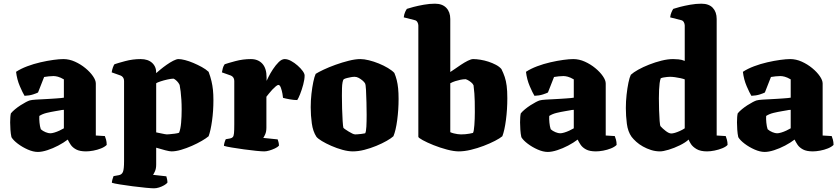

<svg xmlns="http://www.w3.org/2000/svg" viewBox="-20 -820 4551 1040"><path d="M185 3Q160 3 130.5 -10Q101 -23 76.5 -41.5Q52 -60 42 -77Q38 -95 36.5 -117.5Q35 -140 35 -157Q35 -173 36 -185.5Q37 -198 39 -206Q48 -217 62 -228.5Q76 -240 91.5 -250Q107 -260 120.5 -267Q134 -274 141 -276Q151 -279 175.5 -280.5Q200 -282 223 -283Q241 -284 257 -285Q273 -286 287 -287Q301 -288 311 -289Q321 -290 326 -291V-390Q307 -401 293.5 -404.5Q280 -408 270 -408Q261 -408 244.5 -406.5Q228 -405 219 -403L186 -319Q179 -315 159 -308.5Q139 -302 113 -301Q103 -317 87.5 -353Q72 -389 67 -431Q93 -448 127.5 -461Q162 -474 199 -482.5Q236 -491 269 -495.5Q302 -500 323 -500Q355 -500 386 -486Q417 -472 442.5 -451Q468 -430 483.5 -407.5Q499 -385 499 -368V-86L548 -83Q551 -76 554.5 -63.5Q558 -51 558 -35Q547 -24 527 -16Q507 -8 485 -4Q463 0 446 0Q412 0 392.5 -10.5Q373 -21 363 -36Q353 -51 347 -64Q325 -47 295.5 -31.5Q266 -16 236.5 -6.5Q207 3 185 3ZM252 -98Q261 -98 274.5 -102Q288 -106 302 -112.5Q316 -119 326 -125V-225Q316 -225 306 -222.5Q296 -220 280 -218Q256 -214 233 -208.5Q210 -203 193 -192Q192 -176 194 -155.5Q196 -135 201 -120Q212 -110 227 -104Q242 -98 252 -98Z M814 200Q802 200 769.5 197Q737 194 699 189Q661 184 629.5 179Q598 174 586 170Q586 163 589 152Q592 141 595 134L623 129Q640 126 646 111Q652 96 652 53V-382Q652 -393 646.5 -400.5Q641 -408 633 -411L585 -428Q587 -442 591.5 -454.5Q596 -467 600 -472Q617 -478 658 -489Q699 -500 742 -500Q782 -500 804.5 -479Q827 -458 826 -424Q834 -431 849 -443.5Q864 -456 882.5 -469Q901 -482 918.5 -491Q936 -500 947 -500Q961 -500 982.5 -494.5Q1004 -489 1027.5 -479Q1051 -469 1073 -457Q1095 -445 1110 -431Q1120 -404 1125.5 -380.5Q1131 -357 1133.5 -333Q1136 -309 1136 -277Q1136 -219 1128.5 -165.5Q1121 -112 1110 -82Q1097 -71 1073 -57Q1049 -43 1019.5 -30Q990 -17 961 -8.5Q932 0 909 0Q899 0 875.5 -6Q852 -12 826 -20V71Q826 93 819.5 107.5Q813 122 809 127L881 135Q883 141 885 151Q887 161 887 169Q882 176 869 183.5Q856 191 841.5 195.5Q827 200 814 200ZM884 -92Q886 -92 899 -93Q912 -94 927 -96Q942 -98 950 -101Q958 -121 961 -154.5Q964 -188 964 -227Q964 -255 962.5 -279.5Q961 -304 958.5 -324.5Q956 -345 953 -360Q947 -372 939.5 -379.5Q932 -387 926.5 -390.5Q921 -394 920 -394Q908 -394 887.5 -389.5Q867 -385 849 -379Q831 -373 826 -369V-103Q841 -100 852.5 -97.5Q864 -95 872.5 -93.5Q881 -92 884 -92Z M1411 0Q1398 0 1367.5 -3Q1337 -6 1301 -11Q1265 -16 1235 -21Q1205 -26 1193 -30Q1193 -37 1196 -47.5Q1199 -58 1203 -66L1226 -70Q1236 -72 1241 -77.5Q1246 -83 1247.5 -98.5Q1249 -114 1249 -147V-382Q1249 -393 1243.5 -400.5Q1238 -408 1230 -411L1182 -428Q1184 -440 1187 -451Q1190 -462 1197 -472Q1214 -478 1255 -489Q1296 -500 1339 -500Q1378 -500 1401 -475Q1424 -450 1424 -400V-382Q1426 -386 1435 -404.5Q1444 -423 1458.5 -445Q1473 -467 1489.5 -483.5Q1506 -500 1522 -500Q1538 -500 1556.5 -490Q1575 -480 1592 -465Q1609 -450 1619.5 -435.5Q1630 -421 1630 -411Q1630 -390 1622.5 -362Q1615 -334 1605.5 -310Q1596 -286 1590 -278Q1572 -278 1549.5 -282Q1527 -286 1513 -290Q1513 -295 1510 -312Q1507 -329 1501.5 -344.5Q1496 -360 1488 -360Q1483 -360 1474 -352.5Q1465 -345 1455 -334.5Q1445 -324 1436.5 -313Q1428 -302 1423 -296V-129Q1423 -107 1416.5 -92.5Q1410 -78 1406 -73L1484 -65Q1486 -60 1488.5 -50.5Q1491 -41 1491 -31Q1484 -23 1469 -16Q1454 -9 1438.5 -4.5Q1423 0 1411 0Z M1891 0Q1866 0 1835 -8.5Q1804 -17 1774.5 -30Q1745 -43 1723.5 -56Q1702 -69 1694 -79Q1675 -108 1669 -151.5Q1663 -195 1663 -239Q1663 -276 1667 -311.5Q1671 -347 1677 -376Q1683 -405 1690 -420Q1704 -429 1732.5 -442.5Q1761 -456 1797 -469Q1833 -482 1869 -491Q1905 -500 1932 -500Q1952 -500 1978.5 -493.5Q2005 -487 2032 -476Q2059 -465 2081.5 -451.5Q2104 -438 2116 -425Q2124 -406 2129 -386Q2134 -366 2136.5 -341.5Q2139 -317 2139 -284Q2139 -226 2131.5 -169.5Q2124 -113 2111 -82Q2099 -71 2074.5 -57Q2050 -43 2018.5 -30Q1987 -17 1954 -8.5Q1921 0 1891 0ZM1904 -92Q1906 -92 1915.5 -92.5Q1925 -93 1937 -94.5Q1949 -96 1958 -98Q1963 -106 1964.5 -134Q1966 -162 1966 -198Q1966 -228 1965 -265.5Q1964 -303 1962.5 -333Q1961 -363 1957 -369Q1953 -376 1943.5 -384Q1934 -392 1923 -398Q1912 -404 1901 -404Q1892 -404 1881 -402Q1870 -400 1860 -397.5Q1850 -395 1842 -391Q1838 -387 1835.5 -374Q1833 -361 1832.5 -342.5Q1832 -324 1832 -301Q1832 -270 1833 -232Q1834 -194 1836 -164.5Q1838 -135 1840 -128Q1842 -125 1850 -119.5Q1858 -114 1868.5 -107.5Q1879 -101 1888.5 -96.5Q1898 -92 1904 -92Z M2465 0Q2438 0 2400.5 -10Q2363 -20 2328 -34Q2293 -48 2269.5 -61Q2246 -74 2246 -79V-682Q2246 -691 2241 -700Q2236 -709 2226 -711L2167 -726Q2169 -743 2174.5 -755Q2180 -767 2184 -772Q2195 -776 2220 -782.5Q2245 -789 2276 -794.5Q2307 -800 2336 -800Q2376 -800 2397.5 -777.5Q2419 -755 2419 -717V-430Q2426 -434 2441.5 -445Q2457 -456 2476.5 -469Q2496 -482 2514 -491Q2532 -500 2543 -500Q2560 -500 2582 -496.5Q2604 -493 2625.5 -486Q2647 -479 2666 -469Q2685 -459 2696 -446Q2707 -424 2714 -403Q2721 -382 2724.5 -355Q2728 -328 2728 -288Q2728 -227 2720.5 -170Q2713 -113 2701 -82Q2688 -71 2661 -57Q2634 -43 2600 -30Q2566 -17 2530.5 -8.5Q2495 0 2465 0ZM2477 -92Q2489 -92 2500.5 -93Q2512 -94 2523 -96Q2534 -98 2542 -100Q2547 -108 2549.5 -142.5Q2552 -177 2552 -213Q2552 -249 2551.5 -271.5Q2551 -294 2549.5 -313.5Q2548 -333 2545 -358Q2541 -367 2531.5 -374.5Q2522 -382 2513.5 -386.5Q2505 -391 2503 -391Q2489 -391 2474.5 -388Q2460 -385 2446 -380.5Q2432 -376 2419 -369V-104Q2428 -100 2438 -97.5Q2448 -95 2458.5 -93.5Q2469 -92 2477 -92Z M2947 3Q2922 3 2892.5 -10Q2863 -23 2838.5 -41.5Q2814 -60 2804 -77Q2800 -95 2798.5 -117.5Q2797 -140 2797 -157Q2797 -173 2798 -185.5Q2799 -198 2801 -206Q2810 -217 2824 -228.5Q2838 -240 2853.5 -250Q2869 -260 2882.5 -267Q2896 -274 2903 -276Q2913 -279 2937.5 -280.5Q2962 -282 2985 -283Q3003 -284 3019 -285Q3035 -286 3049 -287Q3063 -288 3073 -289Q3083 -290 3088 -291V-390Q3069 -401 3055.5 -404.5Q3042 -408 3032 -408Q3023 -408 3006.5 -406.5Q2990 -405 2981 -403L2948 -319Q2941 -315 2921 -308.5Q2901 -302 2875 -301Q2865 -317 2849.5 -353Q2834 -389 2829 -431Q2855 -448 2889.5 -461Q2924 -474 2961 -482.5Q2998 -491 3031 -495.5Q3064 -500 3085 -500Q3117 -500 3148 -486Q3179 -472 3204.5 -451Q3230 -430 3245.5 -407.5Q3261 -385 3261 -368V-86L3310 -83Q3313 -76 3316.5 -63.5Q3320 -51 3320 -35Q3309 -24 3289 -16Q3269 -8 3247 -4Q3225 0 3208 0Q3174 0 3154.5 -10.5Q3135 -21 3125 -36Q3115 -51 3109 -64Q3087 -47 3057.5 -31.5Q3028 -16 2998.5 -6.5Q2969 3 2947 3ZM3014 -98Q3023 -98 3036.5 -102Q3050 -106 3064 -112.5Q3078 -119 3088 -125V-225Q3078 -225 3068 -222.5Q3058 -220 3042 -218Q3018 -214 2995 -208.5Q2972 -203 2955 -192Q2954 -176 2956 -155.5Q2958 -135 2963 -120Q2974 -110 2989 -104Q3004 -98 3014 -98Z M3555 0Q3530 0 3506.5 -7.5Q3483 -15 3462.5 -26.5Q3442 -38 3426.5 -52Q3411 -66 3401 -79Q3381 -107 3375.5 -149.5Q3370 -192 3370 -235Q3370 -271 3374 -307Q3378 -343 3384 -372Q3390 -401 3397 -415Q3411 -428 3437 -442.5Q3463 -457 3496 -470Q3529 -483 3563 -491.5Q3597 -500 3626 -500Q3637 -500 3655 -498.5Q3673 -497 3689 -490V-682Q3689 -691 3684 -700Q3679 -709 3669 -711L3610 -726Q3612 -742 3617.5 -754.5Q3623 -767 3627 -772Q3638 -776 3663 -782.5Q3688 -789 3719 -794.5Q3750 -800 3779 -800Q3820 -800 3841 -777.5Q3862 -755 3862 -717V-86L3911 -83Q3914 -76 3917.5 -63Q3921 -50 3921 -35Q3912 -25 3892.5 -17Q3873 -9 3850.5 -4.5Q3828 0 3810 0Q3774 0 3753 -12.5Q3732 -25 3722.5 -40Q3713 -55 3710 -64Q3693 -48 3662.5 -33Q3632 -18 3602 -9Q3572 0 3555 0ZM3616 -97Q3624 -97 3636 -100.5Q3648 -104 3662.5 -110.5Q3677 -117 3689 -125V-390Q3682 -393 3666.5 -396.5Q3651 -400 3635.5 -402Q3620 -404 3609 -404Q3602 -404 3593 -403Q3584 -402 3575 -400.5Q3566 -399 3559 -396Q3555 -385 3553 -369.5Q3551 -354 3550 -333.5Q3549 -313 3549 -287Q3549 -258 3550 -224Q3551 -190 3553 -165Q3555 -140 3558 -136Q3563 -130 3570.5 -123.5Q3578 -117 3585.5 -111Q3593 -105 3601 -101Q3609 -97 3616 -97Z M4122 3Q4097 3 4067.5 -10Q4038 -23 4013.5 -41.5Q3989 -60 3979 -77Q3975 -95 3973.5 -117.5Q3972 -140 3972 -157Q3972 -173 3973 -185.5Q3974 -198 3976 -206Q3985 -217 3999 -228.5Q4013 -240 4028.5 -250Q4044 -260 4057.5 -267Q4071 -274 4078 -276Q4088 -279 4112.5 -280.5Q4137 -282 4160 -283Q4178 -284 4194 -285Q4210 -286 4224 -287Q4238 -288 4248 -289Q4258 -290 4263 -291V-390Q4244 -401 4230.5 -404.5Q4217 -408 4207 -408Q4198 -408 4181.5 -406.5Q4165 -405 4156 -403L4123 -319Q4116 -315 4096 -308.5Q4076 -302 4050 -301Q4040 -317 4024.5 -353Q4009 -389 4004 -431Q4030 -448 4064.5 -461Q4099 -474 4136 -482.5Q4173 -491 4206 -495.5Q4239 -500 4260 -500Q4292 -500 4323 -486Q4354 -472 4379.5 -451Q4405 -430 4420.5 -407.5Q4436 -385 4436 -368V-86L4485 -83Q4488 -76 4491.5 -63.5Q4495 -51 4495 -35Q4484 -24 4464 -16Q4444 -8 4422 -4Q4400 0 4383 0Q4349 0 4329.5 -10.5Q4310 -21 4300 -36Q4290 -51 4284 -64Q4262 -47 4232.5 -31.5Q4203 -16 4173.5 -6.5Q4144 3 4122 3ZM4189 -98Q4198 -98 4211.5 -102Q4225 -106 4239 -112.5Q4253 -119 4263 -125V-225Q4253 -225 4243 -222.5Q4233 -220 4217 -218Q4193 -214 4170 -208.5Q4147 -203 4130 -192Q4129 -176 4131 -155.5Q4133 -135 4138 -120Q4149 -110 4164 -104Q4179 -98 4189 -98Z"/></svg>

Font: Texturina 12pt Black
Style: Regular
Weight: 900
Designer: Guillermo Torres Carreño
Foundry: Omnibus-Type
Version: Version 1.002